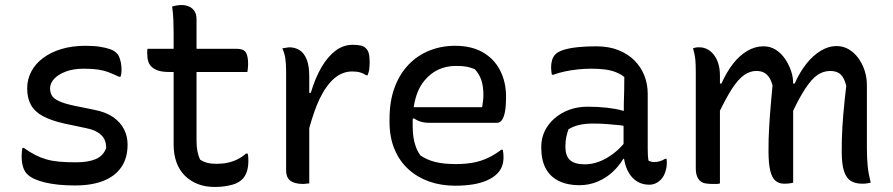

<svg xmlns="http://www.w3.org/2000/svg" viewBox="-20 -726 3550 763"><path d="M282 -81Q331 -81 361 -94Q391 -107 402 -138Q402 -159 394 -174Q386 -189 368.5 -200Q351 -211 321 -217L236 -235Q182 -247 149.5 -265Q117 -283 102.5 -310Q88 -337 88 -375Q88 -410 104 -441Q120 -472 150.5 -495Q181 -518 223.5 -531Q266 -544 320 -544Q354 -544 378.5 -540Q403 -536 419 -530Q435 -524 442 -516Q450 -509 454 -499Q458 -489 460.5 -476Q463 -463 463 -447Q463 -441 462 -434Q461 -427 459 -421H453Q432 -431 412.5 -438.5Q393 -446 370 -449.5Q347 -453 314 -453Q271 -453 241 -441.5Q211 -430 195 -412.5Q179 -395 179 -375Q179 -359 186 -346.5Q193 -334 214.5 -324Q236 -314 279 -305L353 -290Q400 -281 429 -261Q458 -241 472.5 -213Q487 -185 487 -151Q487 -99 463 -63Q439 -27 392.5 -8Q346 11 278 11Q243 11 213 8Q183 5 158.5 -1Q134 -7 116.5 -15Q99 -23 88 -34Q77 -45 71.5 -63Q66 -81 66 -106Q66 -117 67 -124.5Q68 -132 69 -138H75Q99 -121 120.5 -110Q142 -99 165 -92.5Q188 -86 216 -83.5Q244 -81 282 -81Z M566 -532H670V-594Q670 -620 669 -646.5Q668 -673 664 -700Q674 -703 683.5 -704.5Q693 -706 702 -706Q718 -706 731.5 -700Q745 -694 753 -681.5Q761 -669 761 -650V-532H922Q948 -532 957 -517.5Q966 -503 966 -472Q966 -467 965.5 -461Q965 -455 964.5 -450Q964 -445 963 -440H761V-168Q761 -143 764.5 -125Q768 -107 775 -92Q788 -83 803.5 -79Q819 -75 841 -75Q865 -75 885.5 -79.5Q906 -84 924 -93Q942 -102 958 -116H964Q966 -109 966.5 -102Q967 -95 967 -87Q967 -65 962 -47.5Q957 -30 946 -17Q939 -9 928.5 -2.5Q918 4 903.5 8Q889 12 871.5 14.5Q854 17 833 17Q796 17 766.5 5.5Q737 -6 715 -27.5Q693 -49 681.5 -80.5Q670 -112 670 -152V-440H652Q627 -440 610.5 -445Q594 -450 583.5 -459.5Q573 -469 569 -482.5Q565 -496 565 -515Q565 -518 565 -521Q565 -524 565.5 -527Q566 -530 566 -532Z M1209 3Q1204 3 1200 3.5Q1196 4 1192.5 4.5Q1189 5 1185 5Q1167 5 1154 1.5Q1141 -2 1133 -8.5Q1125 -15 1121 -25Q1117 -35 1117 -47V-442Q1117 -472 1114 -493Q1111 -514 1102 -534Q1107 -535 1112 -535.5Q1117 -536 1121.5 -537Q1126 -538 1130 -538Q1152 -538 1170 -527Q1188 -516 1198.5 -490.5Q1209 -465 1209 -422V-357H1215Q1233 -417 1258 -459.5Q1283 -502 1314 -525Q1345 -548 1382 -548Q1401 -548 1414 -545Q1427 -542 1434 -534Q1442 -527 1445.5 -514Q1449 -501 1449 -479Q1449 -472 1448.5 -465Q1448 -458 1447.5 -452Q1447 -446 1445 -439.5Q1443 -433 1441 -427H1435Q1425 -434 1412 -438Q1399 -442 1380 -442Q1341 -442 1309 -415Q1277 -388 1250 -333Q1228 -286 1209 -217Z M1788 -544Q1854 -544 1899 -518Q1944 -492 1967.5 -446Q1991 -400 1991 -342V-338Q1991 -306 1987 -283.5Q1983 -261 1975 -249.5Q1967 -238 1955 -238H1685Q1666 -238 1650.5 -243Q1635 -248 1625 -256L1620 -253Q1620 -245 1620 -236V-225Q1620 -201 1623 -180.5Q1626 -160 1633 -141.5Q1640 -123 1651 -108Q1678 -90 1711 -82Q1744 -74 1792 -74Q1829 -74 1859.5 -79.5Q1890 -85 1918 -98Q1946 -111 1972 -131H1978Q1979 -125 1980 -118.5Q1981 -112 1981 -103Q1981 -80 1974.5 -64Q1968 -48 1956 -36Q1940 -20 1915 -9Q1890 2 1858 7Q1826 12 1789 12Q1733 12 1686 -4.5Q1639 -21 1603.5 -53Q1568 -85 1548 -132.5Q1528 -180 1528 -241V-253Q1528 -324 1548 -378Q1568 -432 1603.5 -469Q1639 -506 1686.5 -525Q1734 -544 1788 -544ZM1624 -300H1896Q1898 -312 1899.5 -324Q1901 -336 1901 -348Q1901 -383 1893 -407Q1885 -431 1867 -451Q1850 -458 1834.5 -461Q1819 -464 1792 -464Q1715 -464 1667 -406Q1634 -367 1624 -300Z M2554 -353V-139Q2554 -124 2554.5 -112.5Q2555 -101 2557 -88Q2562 -85 2568 -83.5Q2574 -82 2580 -82Q2592 -82 2603 -85.5Q2614 -89 2623 -95H2629Q2629 -91 2629.5 -88Q2630 -85 2630 -80Q2630 -60 2623.5 -41.5Q2617 -23 2606.5 -12.5Q2596 -2 2584.5 3Q2573 8 2560 8Q2536 8 2517 -2Q2498 -12 2485 -30Q2472 -48 2465 -72Q2462 -83 2460 -95H2457Q2442 -69 2416.5 -44.5Q2391 -20 2356.5 -5Q2322 10 2282 10Q2235 10 2200.5 -7Q2166 -24 2148.5 -57Q2131 -90 2131 -138V-144Q2131 -176 2144.5 -204.5Q2158 -233 2183 -255Q2208 -277 2241.5 -289.5Q2275 -302 2316 -302Q2356 -302 2391.5 -298Q2427 -294 2452 -287Q2456 -286 2459 -285Q2459 -299 2459 -312Q2460 -342 2460.5 -368Q2461 -394 2461 -420Q2446 -432 2426.5 -439.5Q2407 -447 2383.5 -450Q2360 -453 2330 -453Q2301 -453 2274.5 -450Q2248 -447 2224.5 -442Q2201 -437 2179 -429H2173Q2172 -435 2171 -443Q2170 -451 2170 -458Q2170 -474 2174 -487.5Q2178 -501 2188 -511Q2198 -521 2220.5 -528Q2243 -535 2276 -538.5Q2309 -542 2349 -542Q2399 -542 2437 -527Q2475 -512 2501 -486Q2527 -460 2540.5 -426Q2554 -392 2554 -353ZM2227 -142Q2227 -106 2245.5 -89.5Q2264 -73 2305 -73Q2332 -73 2360.5 -83.5Q2389 -94 2418 -116Q2439 -132 2458 -154V-226Q2453 -227 2447 -228Q2419 -231 2391.5 -233Q2364 -235 2337 -235Q2304 -235 2280 -229Q2256 -223 2239 -212Q2234 -198 2230.5 -182Q2227 -166 2227 -145Z M3440 0Q3435 1 3430 2Q3425 3 3419.5 3.5Q3414 4 3406 4Q3380 4 3362 -6.5Q3344 -17 3334.5 -44.5Q3325 -72 3325 -124Q3325 -149 3325.5 -172.5Q3326 -196 3327.5 -219.5Q3329 -243 3331 -268Q3333 -293 3336 -321.5Q3339 -350 3343 -385Q3335 -417 3320.5 -430.5Q3306 -444 3279 -444Q3252 -444 3228.5 -428Q3205 -412 3179 -372Q3158 -340 3132 -286V0Q3128 1 3122.5 2Q3117 3 3110.5 3.5Q3104 4 3096 4Q3076 4 3062 -7.5Q3048 -19 3041 -47.5Q3034 -76 3034 -126Q3034 -151 3034.5 -173.5Q3035 -196 3036.5 -218.5Q3038 -241 3039.5 -266Q3041 -291 3044 -320.5Q3047 -350 3050 -386Q3045 -406 3036.5 -418.5Q3028 -431 3016 -437.5Q3004 -444 2985 -444Q2961 -444 2937.5 -428Q2914 -412 2888 -372Q2867 -339 2841 -286V3Q2838 4 2834.5 4.5Q2831 5 2827.5 5Q2824 5 2820 5Q2816 5 2811 5Q2797 5 2784.5 3Q2772 1 2763.5 -6Q2755 -13 2750 -25.5Q2745 -38 2745 -59V-440Q2745 -472 2743 -491.5Q2741 -511 2734 -534Q2737 -535 2740.5 -536Q2744 -537 2747 -537.5Q2750 -538 2754 -538H2760Q2775 -538 2789.5 -531Q2804 -524 2815.5 -510Q2827 -496 2834 -475Q2841 -454 2841 -425V-394H2847Q2867 -439 2893 -472.5Q2919 -506 2950 -524Q2981 -542 3014 -542Q3041 -542 3062.5 -528.5Q3084 -515 3099.5 -492.5Q3115 -470 3124 -443Q3132 -419 3132 -394H3138Q3158 -439 3184.5 -472.5Q3211 -506 3242 -524.5Q3273 -543 3304 -543Q3331 -543 3353 -530Q3375 -517 3391 -495Q3407 -473 3416 -445.5Q3425 -418 3425 -387V-139Q3425 -98 3428 -67.5Q3431 -37 3440 0Z"/></svg>

Font: Code D Ace
Style: Regular
Weight: 400
Version: Version 1.085; ttfautohint (v1.8.4.7-5d5b);Nerd Fonts 3.0.2